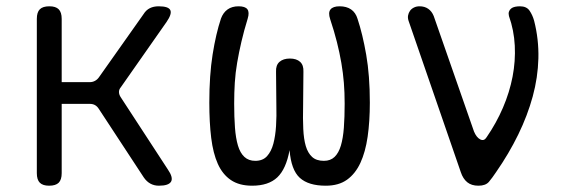

<svg xmlns="http://www.w3.org/2000/svg" viewBox="-20 -580 1840 610"><path d="M136 10Q116 10 106.5 0.5Q97 -9 97 -30V-520Q97 -541 106.5 -550.5Q116 -560 137 -560Q157 -560 166.5 -550.5Q176 -541 176 -520V-319H265Q274 -319 281.5 -323Q289 -327 294 -334L436 -535Q444 -548 456 -554Q468 -560 484 -560Q515 -560 521 -548Q527 -536 509 -510L364 -303Q358 -296 358 -288Q358 -280 363 -272L513 -42Q531 -16 523.5 -3Q516 10 485 10Q470 10 458 3.5Q446 -3 437 -16L294 -234Q289 -242 282 -246Q275 -250 265 -250H176V-30Q176 -9 166.5 0.5Q157 10 136 10Z M1059 -560Q1081 -560 1095.5 -550Q1110 -540 1116 -520Q1132 -472 1143.5 -406Q1155 -340 1155 -254Q1155 -194 1148 -145.5Q1141 -97 1125 -62.5Q1109 -28 1082.5 -9Q1056 10 1015 10Q960 10 932.5 -15Q905 -40 900 -103Q889 -43 861 -16.5Q833 10 781 10Q740 10 713.5 -8Q687 -26 672 -59.5Q657 -93 651 -142Q645 -191 645 -254Q645 -341 655.5 -407Q666 -473 682 -521Q689 -540 703 -550Q717 -560 738 -560Q759 -560 766 -550.5Q773 -541 767 -521Q755 -482 747 -447.5Q739 -413 733.5 -381Q728 -349 726 -317.5Q724 -286 724 -251Q724 -208 726.5 -174.5Q729 -141 736 -117.5Q743 -94 756.5 -81.5Q770 -69 791 -69Q815 -69 828.5 -84Q842 -99 848.5 -123.5Q855 -148 857 -179.5Q859 -211 858 -246L857 -352Q856 -373 868 -383.5Q880 -394 901 -394Q922 -394 933.5 -383.5Q945 -373 944 -352L943 -243Q942 -203 943.5 -170.5Q945 -138 951.5 -116Q958 -94 971.5 -81.5Q985 -69 1009 -69Q1030 -69 1043 -81.5Q1056 -94 1063 -117.5Q1070 -141 1072.5 -174.5Q1075 -208 1075 -251Q1075 -286 1072.5 -317Q1070 -348 1064.5 -380Q1059 -412 1050.5 -446Q1042 -480 1029 -519Q1022 -540 1030 -550Q1038 -560 1059 -560Z M1444 -33 1278 -514Q1275 -523 1276.5 -531Q1278 -539 1282.5 -545.5Q1287 -552 1295 -556Q1303 -560 1313 -560Q1329 -560 1340.5 -552Q1352 -544 1358 -529L1486 -162Q1494 -143 1506 -137Q1518 -131 1526 -144Q1557 -189 1578 -238Q1599 -287 1608.5 -336.5Q1618 -386 1615.5 -435Q1613 -484 1597 -529Q1595 -537 1597 -543Q1599 -549 1604 -553Q1609 -557 1616.5 -558.5Q1624 -560 1632 -560Q1653 -560 1662.5 -546Q1672 -532 1677 -514Q1692 -455 1690.5 -394.5Q1689 -334 1672.5 -273.5Q1656 -213 1626.5 -152.5Q1597 -92 1556 -33Q1544 -15 1533.5 -2.5Q1523 10 1500 10Q1478 10 1464.5 -1Q1451 -12 1444 -33Z"/></svg>

Font: Maple Mono Normal NL Light
Style: Regular
Weight: 300
Monospace: yes
Designer: subframe7536
Version: Version 7.000